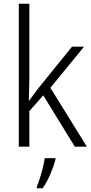

<svg xmlns="http://www.w3.org/2000/svg" viewBox="-20 -780 485 1021"><path d="M136 -373Q136 -342 135 -309.5Q134 -277 133 -245H135Q147 -261 160 -278.5Q173 -296 185 -312L363 -532H427L248 -313L442 0H378L210 -273L136 -189V0H80V-760H136ZM275 69Q266 103 248 145.5Q230 188 207 221H176V211Q183 195 192 167.5Q201 140 208 111Q215 82 218 61H275Z"/></svg>

Font: Noto Sans Lao Looped SemiCondensed Light
Style: Regular
Weight: 300
Width: 4
Designer: Mark Frömberg, Ben Mitchell
Foundry: The Fontpad Ltd
Version: Version 1.002; ttfautohint (v1.8.4.7-5d5b)